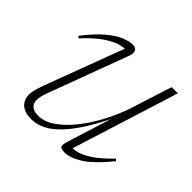

<svg xmlns="http://www.w3.org/2000/svg" viewBox="-126 -593 731 731"><g transform="rotate(45 240.0 -227.0)"><path d="M287.5 -33 351.5 -237 360 -243Q329.5 -178 300.8 -130.2Q272 -82.5 243.5 -51.5Q215 -20.5 186.2 -5.2Q157.5 10 127 10Q92 10 73.5 -6.2Q55 -22.5 55 -51Q55 -63 58.8 -77.8Q62.5 -92.5 71.5 -117L194.5 -445.5L206.5 -431.5Q190.5 -434.5 166.2 -428.2Q142 -422 109.8 -400.5Q77.5 -379 37 -335L30 -342Q68.5 -391.5 100.2 -418Q132 -444.5 157.2 -454.5Q182.5 -464.5 200.5 -464.5Q215 -464.5 221.2 -454.5Q227.5 -444.5 220 -424.5L106 -117.5Q97 -95 93.5 -81.2Q90 -67.5 90 -58Q90 -37 102.2 -27.5Q114.5 -18 136 -18Q169.5 -18 202.5 -40.8Q235.5 -63.5 266.2 -101.5Q297 -139.5 322.2 -187Q347.5 -234.5 364.5 -283.5L419 -454.5H452.5L312.5 -9L300 -24Q316.5 -21.5 338.5 -26.2Q360.5 -31 391 -50.8Q421.5 -70.5 462 -112.5L468.5 -105Q416 -40.5 376.2 -15.2Q336.5 10 306.5 10Q285.5 10 282.2 1.5Q279 -7 287.5 -33Z"/></g></svg>

Font: Newsreader 36pt ExtraLight
Style: Italic
Weight: 250
Italic angle: -17°
Designer: Hugues Gentile
Foundry: Production Type
Version: Version 1.003